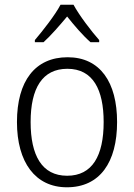

<svg xmlns="http://www.w3.org/2000/svg" viewBox="-20 -785 569 815"><path d="M292 -765H237C214 -721 162 -655 128 -615V-606H165C197 -635 234 -678 265 -715C295 -677 331 -635 364 -606H401V-615C369 -651 316 -720 292 -765ZM477 -267C477 -436 405 -542 267 -542C129 -542 52 -441 52 -267C52 -96 130 10 264 10C404 10 477 -96 477 -267ZM110 -267C110 -411 160 -493 266 -493C375 -493 420 -404 420 -267C420 -124 372 -39 265 -39C158 -39 110 -125 110 -267Z"/></svg>

Font: Noto Sans Khmer SemiCondensed Light
Style: Regular
Weight: 300
Width: 4
Designer: Danh Hong and the Monotype Design Team
Foundry: Monotype Imaging Inc.
Version: Version 2.004